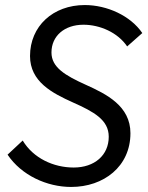

<svg xmlns="http://www.w3.org/2000/svg" viewBox="-20 -730 586 761"><path d="M262 11C391 11 497 -70 497 -202C497 -310 402 -357 320 -394C238 -431 184 -463 184 -522C184 -587 235 -632 311 -632C376 -632 447 -601 484 -546L544 -599C497 -668 404 -710 316 -710C190 -710 99 -626 99 -508C99 -406 187 -361 269 -324C352 -287 411 -255 411 -188C411 -115 355 -66 272 -66C192 -66 112 -103 70 -173L10 -117C65 -35 166 11 262 11Z"/></svg>

Font: Fixel Text 20240404
Style: Italic
Weight: 400
Width: 4
Italic angle: -10°
Designer: AlfaBravo + MacPaw
Foundry: Kyrylo Tkachov, Marchela Mozhyna, Serhii Makarenko, Maria Weinstein, Zakhar Kryvoshyya
Version: Version 1.211;Glyphs 3.2 (3225)